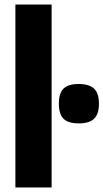

<svg xmlns="http://www.w3.org/2000/svg" viewBox="-20 -828 457 848"><path d="M48 -808H208V0H48ZM328 -283Q281 -283 260.5 -303.5Q240 -324 240 -370Q240 -416 260.5 -436.5Q281 -457 328 -457Q374 -457 395.5 -436.5Q417 -416 417 -370Q417 -324 395.5 -303.5Q374 -283 328 -283Z"/></svg>

Font: Encode Sans Compressed
Style: ExtraBold
Weight: 800
Designer: Pablo Impallari, Andres Torresi
Foundry: Pablo Impallari, Andres Torresi
Version: Version 1.000; ttfautohint (v1.00) -l 8 -r 50 -G 200 -x 14 -